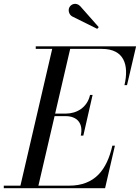

<svg xmlns="http://www.w3.org/2000/svg" viewBox="-65 -995 740 1015"><path d="M316 -908.5 449 -842.5 457 -851.5 358.5 -963C337.5 -983.5 312 -974 302.5 -957.5C293 -941 300 -918 316 -908.5ZM283 -381C340 -381 377 -345 362 -278H375.5L424.5 -493H411C396 -426 340 -394.5 283 -394.5H226.5L306 -736.5H474C591 -736.5 618 -652 593 -545H606.5L654.5 -750H124V-736.5H211L43 -13.5H-45V0H490.5L542.5 -225H529C500 -98 437 -13.5 300 -13.5H138L223.5 -381Z"/></svg>

Font: Bodoni* 16pt
Style: Italic
Weight: 400
Italic angle: -13°
Version: Version 2.3